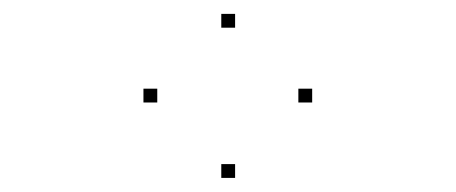

<svg xmlns="http://www.w3.org/2000/svg" viewBox="-20 -473 660 278"><path d="M432 -324.6V-344.6H412V-324.6ZM320.4 -432.9V-452.9H300.4V-432.9ZM207.7 -324.6V-344.6H187.7V-324.6ZM320.4 -215.4V-235.4H300.4V-215.4Z"/></svg>

Font: Monaspace Neon Dots Var
Style: Regular
Weight: 400
Designer: Riley Cran and the Lettermatic Team
Version: Version 1.100 (Monaspace Neon Dots)